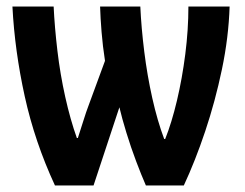

<svg xmlns="http://www.w3.org/2000/svg" viewBox="-20 -567 749 587"><path d="M682 -547Q679 -453 658.5 -355Q638 -257 607.5 -166Q577 -75 542 0H426Q412 -32 396 -74.5Q380 -117 366.5 -161Q353 -205 345 -239L266 0H148Q86 -134 55.5 -273Q25 -412 18 -547H144Q147 -484 155.5 -412Q164 -340 179.5 -270.5Q195 -201 215 -145H218Q225 -166 234.5 -196.5Q244 -227 251 -245L301 -381Q294 -426 290.5 -469.5Q287 -513 286 -547H409Q412 -482 421 -409.5Q430 -337 445.5 -267.5Q461 -198 482 -142H485Q505 -192 521 -259.5Q537 -327 546.5 -401.5Q556 -476 556 -547Z"/></svg>

Font: Noto Sans ExtraCondensed
Style: Bold
Weight: 700
Width: 2
Designer: Monotype Design Team
Foundry: Monotype Imaging Inc.
Version: Version 2.013; ttfautohint (v1.8.4.7-5d5b)